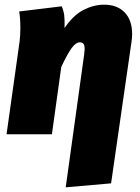

<svg xmlns="http://www.w3.org/2000/svg" viewBox="-20 -574 600 821"><path d="M340 -342Q342 -360 342 -364Q342 -380 337 -386.5Q332 -393 321 -393Q305 -393 287.5 -370Q270 -347 242 -288L202 0H8L64 -398Q67 -425 67 -454Q67 -497 62 -525L244 -547Q252 -528 254.5 -509.5Q257 -491 256 -454Q293 -509 337 -531.5Q381 -554 425 -554Q481 -554 513 -521Q545 -488 545 -428Q545 -411 542 -393L455 210L261 227Z"/></svg>

Font: Fira Sans Black
Style: Italic
Weight: 900
Italic angle: -8°
Designer: Carrois Corporate & Edenspiekermann AG
Foundry: Carrois Corporate GbR & Edenspiekermann AG
Version: Version 4.203